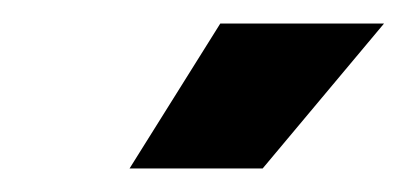

<svg xmlns="http://www.w3.org/2000/svg" viewBox="-20 -720 346 163"><path d="M90 -577H203L306 -700H167Z"/></svg>

Font: Arthouse Owned
Style: Bold Italic
Weight: 700
Italic angle: -10°
Designer: Jeremy Tribby
Foundry: Tribby Type
Version: Version 1.000;PS 001.000;hotconv 1.0.88;makeotf.lib2.5.64775